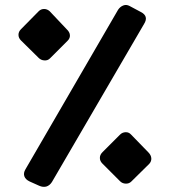

<svg xmlns="http://www.w3.org/2000/svg" viewBox="-20 -744 680 769"><path d="M137 0 99 -17Q82 -25 77.5 -38Q73 -51 82 -66L453 -705Q461 -717 473.5 -722Q486 -727 499 -720L544 -696Q560 -688 563.5 -676Q567 -664 557 -648L188 -15Q179 -1 166 3Q153 7 137 0ZM506 -17Q497 -8 483.5 -8.5Q470 -9 461 -18L390 -89Q380 -99 380 -111.5Q380 -124 390 -134L461 -205Q470 -214 483 -214.5Q496 -215 505 -205L574 -134Q585 -123 586 -110.5Q587 -98 578 -88ZM180 -510Q171 -501 157.5 -502Q144 -503 135 -512L64 -582Q54 -592 54 -604.5Q54 -617 64 -627L135 -699Q144 -708 156.5 -708Q169 -708 179 -699L247 -627Q259 -616 260 -603.5Q261 -591 251 -581Z"/></svg>

Font: Rubik
Style: Bold
Weight: 700
Designer: Hubert and Fischer
Foundry: Hubert and Fischer
Version: Version 2.300;gftools[0.9.30]